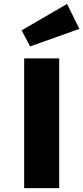

<svg xmlns="http://www.w3.org/2000/svg" viewBox="-20 -973 431 993"><path d="M105 0V-670.9H286.1V0ZM390.6 -823.7 135.7 -732.9 91.8 -815.9 326.7 -952.6Z"/></svg>

Font: REH Gaming
Style: Gaming
Weight: 700
Designer: Astigmatic (AOETI)
Foundry: Astigmatic (AOETI)
Version: Version 1.001 2011